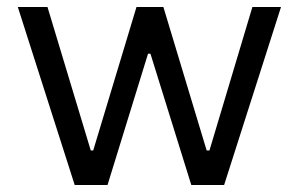

<svg xmlns="http://www.w3.org/2000/svg" viewBox="-20 -530 857 550"><path d="M194 0 31 -510H116L240 -99H247L371 -510H448L572 -99H580L703 -510H785L622 0H528L411 -376H404L288 0Z"/></svg>

Font: Saira
Style: Regular
Weight: 400
Designer: Hector Gatti with collaboration of the Omnibus-Type team
Foundry: Omnibus-Type
Version: Version 1.100; ttfautohint (v1.8.3)